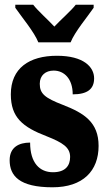

<svg xmlns="http://www.w3.org/2000/svg" viewBox="-20 -786 459 816"><path d="M143 -606H280C298 -651 352 -715 378 -753V-766H302C284 -742 236 -700 211 -673C186 -700 139 -742 121 -766H45V-753C71 -715 125 -651 143 -606ZM203 10C333 10 399 -60 399 -166C399 -266 338 -305 248 -340C170 -370 149 -388 149 -430C149 -466 174 -486 208 -486C253 -486 289 -451 289 -385C352 -385 380 -408 380 -453C380 -501 336 -549 222 -549C104 -549 26 -496 26 -385C26 -287 76 -246 178 -207C246 -180 278 -160 278 -119C278 -83 259 -54 205 -54C149 -54 108 -93 108 -180C60 -180 21 -160 21 -105C21 -39 62 10 203 10Z"/></svg>

Font: Noto Serif Hebrew ExtraCondensed Black
Style: Regular
Weight: 900
Width: 2
Designer: Monotype Design Team
Foundry: Monotype Imaging Inc.
Version: Version 2.004